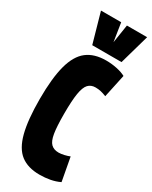

<svg xmlns="http://www.w3.org/2000/svg" viewBox="-239 -983 828 1045"><g transform="rotate(30 175.0 -460.5)"><path d="M12 -348Q12 -479 33.5 -559Q55 -639 101 -674.5Q147 -710 221 -710Q256 -710 289 -703Q322 -696 344 -684L313 -539Q293 -547 277.5 -550.5Q262 -554 244 -554Q216 -554 199 -536Q182 -518 174.5 -472.5Q167 -427 167 -344Q167 -265 174 -222.5Q181 -180 198.5 -163Q216 -146 246 -146Q261 -146 280.5 -150.5Q300 -155 314 -161L341 -15Q314 -2 282.5 4Q251 10 216 10Q143 10 98 -24.5Q53 -59 32.5 -138Q12 -217 12 -348ZM350 -931 297 -744H113L60 -931H187L205 -816L223 -931Z"/></g></svg>

Font: Georama ExtraCondensed ExtraBold
Style: Regular
Weight: 800
Width: 2
Designer: Jean-Baptiste Levee
Foundry: Production Type
Version: Version 1.000